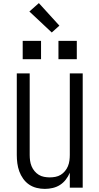

<svg xmlns="http://www.w3.org/2000/svg" viewBox="-20 -1207 640 1235"><path d="M268 8Q242 8 215.5 1.5Q189 -5 167 -20Q145 -35 129 -57.5Q113 -80 104 -105Q95 -130 91.5 -156.5Q88 -183 88 -210V-735H171V-210Q171 -192 173.5 -173.5Q176 -155 183 -138Q190 -121 202 -106.5Q214 -92 229.5 -82.5Q245 -73 263.5 -69.5Q282 -66 300 -66Q318 -66 336.5 -69.5Q355 -73 370.5 -82.5Q386 -92 398 -106.5Q410 -121 417 -138Q424 -155 426.5 -173.5Q429 -192 429 -210V-735H512V0H429V-96Q419 -72 403 -51.5Q387 -31 366 -17.5Q345 -4 319.5 2Q294 8 268 8ZM356 -826V-944H474V-826ZM126 -826V-944H244V-826ZM313 -998 169 -1133 230 -1187 362 -1042Z"/></svg>

Font: Nova
Style: Regular
Weight: 400
Monospace: yes
Designer: Belleve Invis
Foundry: Belleve Invis
Version: Version 24.1.4; ttfautohint (v1.8.4)